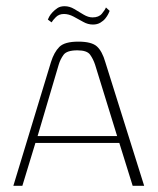

<svg xmlns="http://www.w3.org/2000/svg" viewBox="-20 -598 509 618"><path d="M23 0 144 -398Q154 -430 171 -447Q188 -464 232 -464Q275 -464 292 -448.5Q309 -433 319 -398L444 0H407L364 -138H94L52 0ZM101 -160H357L286 -390Q280 -408 270 -422Q260 -436 229 -436Q195 -436 184.5 -421.5Q174 -407 169 -390ZM279 -519Q263 -519 248 -527.5Q233 -536 217 -544.5Q201 -553 186 -553Q170 -553 160 -543Q150 -533 146 -526L134 -535Q135 -538 138.5 -544.5Q142 -551 149 -558.5Q156 -566 165 -572Q174 -578 188 -578Q204 -578 219 -569Q234 -560 249 -551Q264 -542 278 -542Q298 -542 308 -554Q318 -566 321 -574L333 -563Q332 -560 328.5 -553Q325 -546 319 -538.5Q313 -531 303 -525Q293 -519 279 -519Z"/></svg>

Font: Genos ExtraLight
Style: Regular
Weight: 250
Designer: Robert E. Leuschke
Foundry: Robert E. Leuschke
Version: Version 1.010